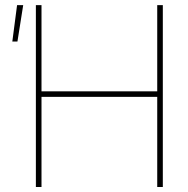

<svg xmlns="http://www.w3.org/2000/svg" viewBox="-20 -748 753 768"><path d="M123.5 -727.5H146V-382.8H608.9V-727.5H631.3V0H608.9V-360.4H146V0H123.5ZM48.3 -727.5H72.8L49.8 -582H29.3Z"/></svg>

Font: Intratopia Thin
Style: Regular
Weight: 100
Designer: Rasmus Andersson
Foundry: rsms
Version: Version 3.000;Glyphs 3.2.3 (3260)